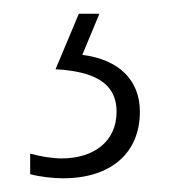

<svg xmlns="http://www.w3.org/2000/svg" viewBox="-20 -20 260 280"><path d="M184 143C184 98 155 67 100 60L125 0H95L61 81C114 84 150 99 150 143C150 187 116 211 70 211C56 211 38 208 24 204V234C39 238 58 240 72 240C142 240 184 203 184 143Z"/></svg>

Font: Noto Sans Sinhala UI ExtraCondensed ExtraLight
Style: Regular
Weight: 200
Width: 2
Designer: Jelle Bosma - Monotype Design Team
Foundry: Monotype Imaging Inc.
Version: Version 2.006